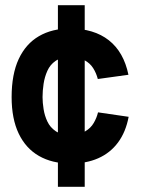

<svg xmlns="http://www.w3.org/2000/svg" viewBox="-20 -620 543 740"><path d="M203.2 -600H306.5V100H203.2ZM249 10Q180.8 10 130.1 -19Q79.5 -48 52.1 -105.1Q24.8 -162.2 24.8 -245.8Q24.8 -333.8 52.1 -392.5Q79.5 -451.2 130.1 -480.6Q180.8 -510 249 -510Q342 -510 399.5 -464.8Q457 -419.5 475 -331.8L357 -315.5Q351 -338.5 339 -357.5Q327 -376.5 305.5 -388Q284 -399.5 249 -399.5Q214.8 -399.5 194 -385.1Q173.2 -370.8 162.6 -347.1Q152 -323.5 148 -296.9Q144 -270.2 144 -245.8Q144 -224.8 148 -199.4Q152 -174 162.6 -151.6Q173.2 -129.2 194 -114.9Q214.8 -100.5 249 -100.5Q285.8 -100.5 307.8 -113.4Q329.8 -126.2 341.2 -146Q352.8 -165.8 357.8 -187L475.8 -169.8Q464.8 -111.2 434.9 -70.9Q405 -30.5 358.2 -9.9Q311.5 10.8 249 10Z"/></svg>

Font: Haskoy
Style: Regular
Weight: 400
Designer: Ertekin Erdin
Foundry: Ertekin Erdin
Version: Version 1.500